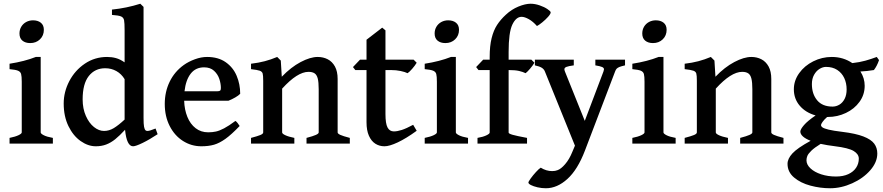

<svg xmlns="http://www.w3.org/2000/svg" viewBox="-20 -777 4779 1039"><path d="M85.4 -595.7Q85.4 -616.2 95.2 -632.6Q105 -648.9 121.8 -658Q138.7 -667 158.7 -667Q184.6 -667 200.9 -654.1Q217.3 -641.1 217.3 -615.7Q217.3 -584.5 196.3 -564.2Q175.3 -543.9 143.6 -543.9Q117.2 -543.9 101.3 -557.1Q85.4 -570.3 85.4 -595.7ZM31.7 -30.8Q63 -37.1 80.3 -45.4Q97.7 -53.7 97.7 -60.5V-319.8V-334.5Q97.7 -364.3 94.2 -376.5Q90.8 -388.7 77.6 -394.3Q64.5 -399.9 31.7 -402.8V-432.1Q113.3 -444.8 173.8 -468.8H200.2V-60.5Q200.2 -53.7 216.8 -45.2Q233.4 -36.6 266.1 -30.8V0H31.7Z M656.7 -74.7Q627 -42.5 603.3 -23.4Q579.6 -4.4 554.4 5.1Q529.3 14.6 498.5 14.6Q456.5 14.6 416.3 -13.7Q376 -42 350.3 -94.7Q324.7 -147.5 324.7 -216.8Q324.7 -279.8 355 -337.9Q385.3 -396 439 -432.4Q492.7 -468.8 559.6 -468.8Q585 -468.8 607.4 -462.6Q629.9 -456.5 654.3 -439.5V-612.3Q654.3 -653.3 651.4 -667.7Q648.4 -682.1 635.3 -688Q622.1 -693.8 585.9 -696.3V-725.1Q666 -733.4 739.3 -756.8L756.8 -739.7V-138.7Q756.8 -105.5 759.5 -91.1Q762.2 -76.7 768.1 -71.3Q772 -68.4 777.8 -68.4Q790 -68.4 821.8 -81.5L833 -50.8Q789.6 -22 752 -3.7Q714.4 14.6 700.2 14.6Q665.5 14.6 656.7 -74.7ZM549.3 -407.7Q493.7 -407.7 460.4 -365.5Q427.2 -323.2 427.2 -239.3Q427.2 -189 444.6 -149.9Q461.9 -110.8 488.5 -89.6Q515.1 -68.4 543 -68.4Q570.3 -68.4 595.7 -83.7Q621.1 -99.1 654.3 -129.9V-348.6Q637.2 -377 609.9 -392.3Q582.5 -407.7 549.3 -407.7Z M976.6 -231.9Q978 -183.6 993.9 -144.5Q1009.8 -105.5 1038.6 -83.3Q1067.4 -61 1106.4 -61Q1129.4 -61 1148.4 -65.2Q1167.5 -69.3 1192.6 -82.5Q1217.8 -95.7 1253.9 -122.6Q1259.3 -119.6 1266.1 -110.8Q1272.9 -102.1 1276.9 -95.2Q1232.4 -48.8 1200 -25.6Q1167.5 -2.4 1138.2 6.1Q1108.9 14.6 1069.3 14.6Q1015.6 14.6 970.2 -14.2Q924.8 -43 898.2 -95.2Q871.6 -147.5 871.6 -214.4Q871.6 -280.3 898.2 -335Q924.8 -389.6 974.6 -425.3Q1000.5 -443.8 1034.7 -456.3Q1068.8 -468.8 1100.6 -468.8Q1161.1 -468.8 1201.4 -440.4Q1241.7 -412.1 1260.7 -366.7Q1279.8 -321.3 1279.8 -269.5Q1271.5 -260.3 1252.7 -249.5Q1233.9 -238.8 1216.3 -231.9ZM1156.7 -283.2Q1167.5 -283.2 1171.4 -286.9Q1175.3 -290.5 1175.3 -300.8Q1175.3 -323.7 1167 -349.4Q1158.7 -375 1138.4 -393.8Q1118.2 -412.6 1084.5 -412.6Q1038.6 -412.6 1012 -378.4Q985.4 -344.2 978.5 -283.2Z M1638.7 -30.8Q1673.8 -40 1689.2 -46.9Q1704.6 -53.7 1704.6 -60.5V-294.4Q1704.6 -332 1699.5 -352.1Q1694.3 -372.1 1682.4 -380.1Q1670.4 -388.2 1649.4 -388.2Q1589.4 -388.2 1506.8 -297.4V-60.5Q1506.8 -53.2 1524.2 -45.2Q1541.5 -37.1 1572.8 -30.8V0H1338.4V-30.8Q1373.5 -40 1388.9 -46.4Q1404.3 -52.7 1404.3 -60.5V-339.8Q1404.3 -368.7 1401.4 -379.2Q1398.4 -389.6 1385.7 -394.3Q1373 -398.9 1338.4 -402.8V-432.1Q1379.4 -437 1412.8 -445.8Q1446.3 -454.6 1480 -468.8L1499.5 -449.2L1504.9 -361.8Q1554.7 -413.6 1606.9 -441.2Q1659.2 -468.8 1699.2 -468.8Q1729 -468.8 1753.4 -456.3Q1777.8 -443.8 1792.5 -417.2Q1807.1 -390.6 1807.1 -349.6V-60.5Q1807.1 -53.7 1821.5 -47.1Q1835.9 -40.5 1873 -30.8V0H1638.7Z M1963.4 -115.2V-397.9H1902.8L1890.1 -414.1L1928.2 -454.1H1963.4V-562L2048.3 -627.4L2065.9 -612.8V-454.1H2218.3L2234.9 -437.5Q2225.6 -421.9 2210.4 -404.5Q2195.3 -387.2 2185.5 -380.9Q2171.9 -387.7 2147.9 -392.8Q2124 -397.9 2096.2 -397.9H2065.9V-159.7Q2065.9 -108.4 2077.1 -87.2Q2088.4 -65.9 2111.3 -65.9Q2129.9 -65.9 2154.1 -73.7Q2178.2 -81.5 2215.8 -101.6L2234.9 -69.3Q2177.7 -27.8 2132.6 -6.6Q2087.4 14.6 2060.5 14.6Q2033.2 14.6 2011.2 0.7Q1989.3 -13.2 1976.3 -42.5Q1963.4 -71.8 1963.4 -115.2Z M2332 -595.7Q2332 -616.2 2341.8 -632.6Q2351.6 -648.9 2368.4 -658Q2385.3 -667 2405.3 -667Q2431.2 -667 2447.5 -654.1Q2463.9 -641.1 2463.9 -615.7Q2463.9 -584.5 2442.9 -564.2Q2421.9 -543.9 2390.1 -543.9Q2363.8 -543.9 2347.9 -557.1Q2332 -570.3 2332 -595.7ZM2278.3 -30.8Q2309.6 -37.1 2326.9 -45.4Q2344.2 -53.7 2344.2 -60.5V-319.8V-334.5Q2344.2 -364.3 2340.8 -376.5Q2337.4 -388.7 2324.2 -394.3Q2311 -399.9 2278.3 -402.8V-432.1Q2359.9 -444.8 2420.4 -468.8H2446.8V-60.5Q2446.8 -53.7 2463.4 -45.2Q2480 -36.6 2512.7 -30.8V0H2278.3Z M2802.7 -686Q2772.5 -686 2752.4 -643.6Q2732.4 -601.1 2732.4 -496.1V-454.1H2855.5L2872.1 -437.5Q2863.3 -422.4 2848.1 -404.8Q2833 -387.2 2824.2 -380.9Q2809.6 -388.2 2788.6 -393.1Q2767.6 -397.9 2732.4 -397.9V-59.6Q2732.4 -53.7 2753.7 -47.6Q2774.9 -41.5 2832 -30.8V0H2564V-30.8Q2594.7 -36.1 2612.3 -44.7Q2629.9 -53.2 2629.9 -59.6V-397.9H2569.3L2556.6 -414.1L2594.7 -454.1H2629.9V-469.2Q2629.9 -528.3 2640.4 -570.6Q2650.9 -612.8 2669.9 -642.1Q2689 -671.4 2717.3 -697.3Q2748 -726.1 2785.4 -741.5Q2822.8 -756.8 2851.1 -756.8Q2875 -756.8 2900.4 -748Q2925.8 -739.3 2942.9 -727.5Q2960 -715.8 2960 -710Q2960 -701.7 2946 -686Q2932.1 -670.4 2914.1 -655.8Q2896 -641.1 2885.7 -636.2Q2864.3 -660.6 2841.6 -673.3Q2818.8 -686 2802.7 -686Z M3145.5 37.6Q3106 141.1 3050.5 191.4Q2995.1 241.7 2934.1 241.7Q2910.6 241.7 2888.7 236.6Q2866.7 231.4 2853 224.4Q2839.4 217.3 2839.4 210.9Q2839.4 206.1 2851.8 188.7Q2864.3 171.4 2880.4 153.8Q2896.5 136.2 2906.2 130.4Q2936 148.9 2967.8 148.9Q2984.9 148.9 2996.6 144Q3015.6 137.7 3038.3 111.3Q3061 85 3077.1 44.9L3091.3 11.2L2928.7 -390.1Q2923.8 -402.8 2911.6 -410.4Q2899.4 -418 2874.5 -423.3V-454.1H3085V-423.3Q3056.2 -419.4 3045.2 -415Q3034.2 -410.6 3034.2 -402.3Q3034.2 -397.5 3037.1 -390.1L3144.5 -123L3245.6 -390.1Q3248.5 -398.9 3248.5 -401.9Q3248.5 -409.7 3238.5 -414.3Q3228.5 -418.9 3201.7 -423.3V-454.1H3362.3V-423.3Q3341.8 -418.5 3332 -414.6Q3322.3 -410.6 3317.1 -405.3Q3312 -399.9 3308.6 -390.1Z M3455.6 -595.7Q3455.6 -616.2 3465.3 -632.6Q3475.1 -648.9 3491.9 -658Q3508.8 -667 3528.8 -667Q3554.7 -667 3571 -654.1Q3587.4 -641.1 3587.4 -615.7Q3587.4 -584.5 3566.4 -564.2Q3545.4 -543.9 3513.7 -543.9Q3487.3 -543.9 3471.4 -557.1Q3455.6 -570.3 3455.6 -595.7ZM3401.9 -30.8Q3433.1 -37.1 3450.4 -45.4Q3467.8 -53.7 3467.8 -60.5V-319.8V-334.5Q3467.8 -364.3 3464.4 -376.5Q3460.9 -388.7 3447.8 -394.3Q3434.6 -399.9 3401.9 -402.8V-432.1Q3483.4 -444.8 3543.9 -468.8H3570.3V-60.5Q3570.3 -53.7 3586.9 -45.2Q3603.5 -36.6 3636.2 -30.8V0H3401.9Z M3985.4 -30.8Q4020.5 -40 4035.9 -46.9Q4051.3 -53.7 4051.3 -60.5V-294.4Q4051.3 -332 4046.1 -352.1Q4041 -372.1 4029.1 -380.1Q4017.1 -388.2 3996.1 -388.2Q3936 -388.2 3853.5 -297.4V-60.5Q3853.5 -53.2 3870.8 -45.2Q3888.2 -37.1 3919.4 -30.8V0H3685.1V-30.8Q3720.2 -40 3735.6 -46.4Q3751 -52.7 3751 -60.5V-339.8Q3751 -368.7 3748 -379.2Q3745.1 -389.6 3732.4 -394.3Q3719.7 -398.9 3685.1 -402.8V-432.1Q3726.1 -437 3759.5 -445.8Q3793 -454.6 3826.7 -468.8L3846.2 -449.2L3851.6 -361.8Q3901.4 -413.6 3953.6 -441.2Q4005.9 -468.8 4045.9 -468.8Q4075.7 -468.8 4100.1 -456.3Q4124.5 -443.8 4139.2 -417.2Q4153.8 -390.6 4153.8 -349.6V-60.5Q4153.8 -53.7 4168.2 -47.1Q4182.6 -40.5 4219.7 -30.8V0H3985.4Z M4456.1 -144Q4438.5 -128.4 4430.7 -116.7Q4422.9 -105 4422.9 -100.6Q4422.9 -93.3 4431.2 -87.4Q4439.5 -81.5 4464.4 -75.4Q4489.3 -69.3 4538.1 -63.5Q4610.4 -54.7 4652.1 -38.6Q4693.8 -22.5 4710.7 0.2Q4727.5 22.9 4727.5 53.7Q4727.5 100.6 4689.5 144.3Q4651.4 188 4591.8 214.8Q4532.2 241.7 4472.2 241.7Q4418.5 241.7 4365.5 227.5Q4312.5 213.4 4277.1 183.6Q4241.7 153.8 4241.7 109.4Q4241.7 82 4268.1 53.2Q4294.4 24.4 4366.7 -15.1Q4338.9 -25.9 4325 -38.6Q4311 -51.3 4311 -64.9Q4311 -77.1 4330.8 -100.1Q4350.6 -123 4393.6 -152.3Q4339.8 -167.5 4307.9 -204.8Q4275.9 -242.2 4275.9 -293.9Q4275.9 -340.8 4304.7 -381.1Q4333.5 -421.4 4380.9 -445.1Q4428.2 -468.8 4481 -468.8Q4543.5 -468.8 4592.3 -435.5Q4631.8 -439.9 4663.1 -448.7Q4694.3 -457.5 4724.6 -468.8L4736.8 -451.7Q4725.6 -418.9 4709 -397.9Q4670.9 -391.6 4636.2 -390.1Q4659.2 -354 4659.2 -313Q4659.2 -264.6 4631.3 -226.1Q4603.5 -187.5 4557.6 -165.8Q4511.7 -144 4460 -144ZM4373.5 -321.8Q4373.5 -268.6 4401.9 -234.4Q4430.2 -200.2 4485.4 -200.2Q4504.9 -200.2 4522.5 -210.7Q4540 -221.2 4550.8 -242.2Q4561.5 -263.2 4561.5 -293Q4561.5 -327.1 4548.6 -354.7Q4535.6 -382.3 4510.5 -398.7Q4485.4 -415 4449.7 -415Q4432.6 -415 4414.8 -404.1Q4397 -393.1 4385.3 -372.1Q4373.5 -351.1 4373.5 -321.8ZM4344.2 90.3Q4344.2 113.8 4365.7 134Q4387.2 154.3 4423.8 166.3Q4460.4 178.2 4503.9 178.2Q4543 178.2 4570.8 165.3Q4598.6 152.3 4613 130.4Q4627.4 108.4 4627.4 81.5Q4627.4 57.1 4599.9 40.3Q4572.3 23.4 4497.1 14.2Q4456.1 9.3 4420.9 1.5Q4387.7 22 4370.8 38.3Q4354 54.7 4349.1 66.4Q4344.2 78.1 4344.2 90.3Z"/></svg>

Font: David Libre Medium
Style: Regular
Weight: 500
Version: Version 1.000